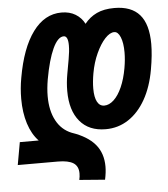

<svg xmlns="http://www.w3.org/2000/svg" viewBox="-94 -608 747 856"><g transform="rotate(-5 280.0 -180.0)"><path d="M230.5 162Q230.5 129.5 208 115.2Q185.5 101 139 101H-40.5L-22.5 0H62Q32 -31 16.2 -80.5Q0.5 -130 0.5 -191.5Q0.5 -239 9 -285Q32 -417 84.5 -488.2Q137 -559.5 212.5 -559.5Q249 -559.5 275.2 -543.5Q301.5 -527.5 315.5 -500Q338 -528.5 370.2 -543.8Q402.5 -559 449 -559Q525 -559 562.2 -516.2Q599.5 -473.5 599.5 -385Q599.5 -336.5 588 -271.5Q574.5 -194.5 543 -139Q511.5 -83.5 466 -53.8Q420.5 -24 364.5 -24Q289.5 -24 248.8 -72.8Q208 -121.5 208 -208.5Q208 -246.5 215 -284.5L226.5 -349Q233 -384.5 233 -410.5Q233 -453 213.5 -453Q187 -453 164.2 -403.8Q141.5 -354.5 126 -268Q119 -227 119 -193Q119 -128 142.8 -83.8Q166.5 -39.5 211.5 -21.5Q281 2 314.8 41.8Q348.5 81.5 348.5 141.5Q348.5 167.5 341.5 200L227 191Q230.5 176.5 230.5 162ZM471 -288.5Q477.5 -325.5 477.5 -358Q477.5 -400.5 467 -426.2Q456.5 -452 439.5 -452Q420 -452 398.2 -428.8Q376.5 -405.5 358 -365.2Q339.5 -325 331 -276.5Q324.5 -239.5 324.5 -209Q324.5 -170.5 335.5 -150Q346.5 -129.5 367 -129.5Q389 -129.5 409.8 -148.8Q430.5 -168 446.5 -204Q462.5 -240 471 -288.5Z"/></g></svg>

Font: JuliaMono BoldItalic
Style: Regular
Weight: 700
Italic angle: -9°
Monospace: yes
Designer: cormullion
Foundry: corm
Version: Version 0.049; ttfautohint (v1.8.4)